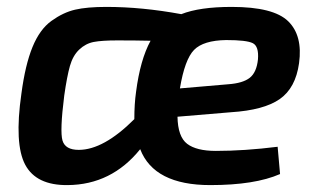

<svg xmlns="http://www.w3.org/2000/svg" viewBox="-20 -524 920 556"><path d="M784 -99 791 -20Q718 12 589 12Q426 12 386 -92Q303 11 176 12Q85 13 53 -47Q21 -107 42 -253Q53 -336 74 -387.5Q95 -439 129 -463.5Q163 -488 197.5 -496Q232 -504 288 -504Q391 -504 505 -483Q558 -504 651 -504Q772 -504 814.5 -462.5Q857 -421 846 -341Q836 -269 790 -237Q744 -205 649 -199L494 -186Q495 -128 522 -107.5Q549 -87 605 -87Q688 -87 784 -99ZM501 -268 641 -280Q683 -283 703 -298.5Q723 -314 727 -352Q730 -390 712 -399Q694 -408 635 -408Q569 -407 542 -379.5Q515 -352 501 -268ZM208 -90Q280 -90 369 -179Q369 -223 374 -258Q386 -351 416 -406Q373 -407 320 -407Q275 -407 251.5 -402.5Q228 -398 209.5 -380.5Q191 -363 182.5 -333Q174 -303 166 -247Q153 -144 161 -117Q169 -90 208 -90Z"/></svg>

Font: Exo 2.0 Semi Bold
Style: Italic
Weight: 600
Italic angle: -8°
Designer: Natanael Gama
Version: Version 1.001;PS 001.001;hotconv 1.0.70;makeotf.lib2.5.58329